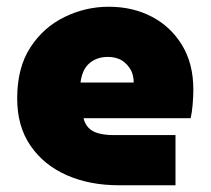

<svg xmlns="http://www.w3.org/2000/svg" viewBox="-20 -550 625 570"><path d="M333 0Q246 0 178 -30Q110 -60 70.5 -117.5Q31 -175 31 -258Q31 -349 70 -409Q109 -469 171.5 -499.5Q234 -530 303 -530Q374 -530 430.5 -500.5Q487 -471 520.5 -416Q554 -361 554 -284Q554 -265 552 -240.5Q550 -216 546 -199H228Q232 -182 243 -170.5Q254 -159 273 -154Q292 -149 316 -149H501V0ZM219 -305H377Q377 -317 374 -328Q371 -339 364.5 -348.5Q358 -358 349 -365.5Q340 -373 327.5 -377Q315 -381 300 -381Q281 -381 266.5 -375Q252 -369 242 -359Q232 -349 226.5 -335Q221 -321 219 -305Z"/></svg>

Font: MuseoModerno Thin Black
Style: Regular
Weight: 900
Version: Version 1.002